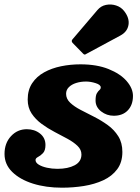

<svg xmlns="http://www.w3.org/2000/svg" viewBox="-28 -831 634 870"><path d="M534.5 -781Q520.5 -799 498 -806.2Q475.5 -813.5 452.2 -808.8Q429 -804 413.5 -785.5L301.5 -654Q293 -645.5 301 -636.5L347 -589.5Q351.5 -584.5 354.8 -583.8Q358 -583 363.5 -587L517.5 -670Q549 -687 554.2 -718Q559.5 -749 534.5 -781ZM341 -131Q341 -98.5 310.5 -82.2Q280 -66 232.5 -66Q207.5 -66 184.8 -71Q162 -76 147.5 -85Q133 -94 133 -106Q133 -114 144.2 -119.8Q155.5 -125.5 166.8 -137.2Q178 -149 178 -174Q178 -206.5 153.2 -226Q128.5 -245.5 93.5 -245.5Q51 -245.5 21.8 -214Q-7.5 -182.5 -7.5 -133.5Q-7.5 -86 27.5 -51.8Q62.5 -17.5 121.2 1Q180 19.5 253 19.5Q303.5 19.5 352 11.8Q400.5 4 440 -14.2Q479.5 -32.5 503 -64Q526.5 -95.5 526.5 -142.5Q526.5 -184 508 -213.5Q489.5 -243 460.5 -264Q431.5 -285 399 -301.5Q366.5 -318 337.5 -333Q308.5 -348 290 -365.5Q271.5 -383 271.5 -406Q271.5 -423.5 284 -436Q296.5 -448.5 317 -455Q337.5 -461.5 362 -461.5Q382.5 -461.5 405.5 -454.2Q428.5 -447 428.5 -435Q428.5 -428 422.8 -423.2Q417 -418.5 411 -408.5Q405 -398.5 405 -375.5Q405 -346 430.2 -326.2Q455.5 -306.5 487.5 -306.5Q528 -306.5 551.2 -331Q574.5 -355.5 574.5 -396.5Q574.5 -430.5 546 -463.5Q517.5 -496.5 464.2 -518Q411 -539.5 336.5 -539.5Q291.5 -539.5 248.8 -530.8Q206 -522 172 -503.2Q138 -484.5 117.8 -454Q97.5 -423.5 97.5 -380Q97.5 -343.5 115.2 -316.8Q133 -290 160.5 -269.8Q188 -249.5 219.2 -233.2Q250.5 -217 278 -202Q305.5 -187 323.2 -170Q341 -153 341 -131Z"/></svg>

Font: Besley ExtraBold
Style: Italic
Weight: 800
Italic angle: -13°
Designer: Owen Earl
Foundry: indestructible type*
Version: Version 2.001